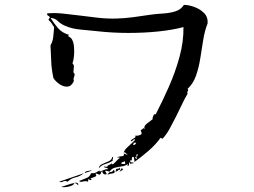

<svg xmlns="http://www.w3.org/2000/svg" viewBox="-20 -720 1040 787"><path d="M831 -624Q819 -594 813 -556.5Q807 -519 801 -481Q795 -443 783.5 -410Q772 -377 749 -356Q753 -351 750 -347Q749 -345 748 -342.5Q747 -340 749 -336Q736 -314 724.5 -289.5Q713 -265 702 -243Q689 -219 677 -195.5Q665 -172 647 -152Q644 -151 642 -153Q640 -155 638 -155Q618 -127 589 -102Q560 -77 531 -56Q532 -60 530 -67Q528 -74 528 -77Q521 -77 520.5 -73Q520 -69 520.5 -65.5Q521 -62 513 -62Q514 -56 516 -55Q518 -54 521 -54Q526 -54 528 -53Q527 -50 522 -50Q517 -50 513 -48Q514 -51 512 -53Q510 -54 510 -56Q509 -55 509 -51Q509 -48 508.5 -44.5Q508 -41 504 -39Q502 -40 503 -42Q504 -46 504 -48Q494 -40 479 -38Q464 -36 450.5 -32.5Q437 -29 429 -16Q426 -18 421.5 -18.5Q417 -19 414 -21Q410 -18 413 -15Q416 -11 417 -7Q413 -3 406 -6.5Q399 -10 400 -18Q395 -17 394 -11.5Q393 -6 388 -4Q384 -4 380 -7Q377 -10 371 -7Q379 0 369.5 4.5Q360 9 350 11Q358 15 353.5 17.5Q349 20 344 14Q341 15 341 23Q341 24 341 25Q334 22 329 22.5Q324 23 320 24Q317 25 313 25.5Q309 26 304 22Q321 15 335 9.5Q349 4 353 -10Q365 -9 372.5 -12.5Q380 -16 386 -20Q387 -21 388 -21Q386 -14 398 -20Q405 -23 412 -25.5Q419 -28 423 -24Q423 -24 422 -25Q419 -29 423 -30Q418 -31 411.5 -33Q405 -35 405.5 -36.5Q406 -38 420 -36Q419 -41 427 -44Q430 -45 433 -46.5Q436 -48 435 -53Q438 -43 445 -48.5Q452 -54 458 -61Q467 -71 470 -71Q471 -75 466 -75Q461 -75 460 -72Q460 -76 464 -77Q468 -78 473 -79Q480 -79 485 -81Q490 -83 487 -91Q491 -90 495 -88Q499 -86 504 -85Q502 -86 498 -90Q490 -99 487 -94Q489 -105 505.5 -119.5Q522 -134 534 -147Q531 -152 526 -146Q520 -140 516 -141Q517 -146 520.5 -148Q524 -150 527 -152Q531 -154 534 -156.5Q537 -159 534 -164Q543 -163 549.5 -165Q556 -167 560 -170Q561 -175 559 -180Q557 -184 557 -187Q561 -188 565 -192Q566 -194 568 -194.5Q570 -195 574 -190Q567 -201 581 -212.5Q595 -224 605 -231H606Q604 -236 608.5 -245.5Q613 -255 618 -251Q646 -305 672.5 -365Q699 -425 716 -487.5Q733 -550 732 -609Q687 -597 628.5 -591Q570 -585 506 -585Q442 -585 379 -592Q342 -596 308 -599Q274 -602 245 -615Q229 -622 217.5 -633.5Q206 -645 187 -647Q201 -624 218 -604.5Q235 -585 263 -577Q258 -573 260.5 -571Q263 -569 267 -567Q271 -564 272 -563Q281 -551 283 -531.5Q285 -512 283.5 -492.5Q282 -473 277 -461Q283 -454 283 -447.5Q283 -441 282 -436Q281 -431 281 -426Q281 -421 286 -417Q286 -412 285 -408.5Q284 -405 283 -403Q282 -400 281.5 -397Q281 -394 283 -388Q273 -366 256.5 -365Q240 -364 224 -375Q208 -386 199 -400Q191 -437 190 -468Q189 -499 187 -534Q197 -551 198.5 -571.5Q200 -592 202 -609Q197 -615 192.5 -623Q188 -631 181 -636Q177 -640 181 -643Q184 -646 184 -650Q183 -652 179 -655Q176 -656 174.5 -658Q173 -660 173 -665Q201 -668 236.5 -664.5Q272 -661 310 -656Q346 -651 383.5 -647Q421 -643 458 -644Q492 -645 525.5 -649.5Q559 -654 592 -659Q619 -663 646.5 -664.5Q674 -666 697.5 -673Q721 -680 734 -700Q753 -700 776.5 -691.5Q800 -683 816.5 -666.5Q833 -650 831 -624ZM324 -10Q308 3 289.5 7Q271 11 257 25Q250 21 246 21.5Q242 22 239 24Q236 26 232 26.5Q228 27 222 25Q250 15 273 7.5Q296 0 324 -10ZM301 40Q300 39 298 37Q295 34 292 32Q289 30 283 31Q284 37 272.5 41.5Q261 46 248 47Q235 48 231 46Q235 45 241 43Q247 41 253 39Q270 33 286 29.5Q302 26 301 40ZM443 -62Q430 -53 412.5 -48Q395 -43 385 -30Q386 -42 399 -47.5Q412 -53 425.5 -59Q439 -65 440 -77Q446 -76 442 -68Q440 -62 443 -62ZM452 -16Q447 -9 440.5 -9Q434 -9 420 -4Q428 -16 434 -15Q440 -14 446 -24Q449 -23 448.5 -19.5Q448 -16 452 -16ZM472 -24Q467 -25 463 -21Q461 -19 459 -17.5Q457 -16 452 -18Q453 -19 455 -21Q458 -23 455 -24Q457 -29 463 -28.5Q469 -28 470 -33Q472 -33 472 -26Q472 -25 472 -24ZM493 -48Q493 -49 493 -52Q493 -58 490 -59Q489 -57 484 -56Q481 -55 479 -54Q477 -53 478 -48ZM356 -24Q352 -18 343.5 -16Q335 -14 327 -10Q329 -18 339.5 -19Q350 -20 356 -24ZM542 -71Q538 -71 542 -79Q547 -87 542 -88Q538 -87 539.5 -81Q541 -75 536 -74Q536 -78 534 -77Q532 -73 537.5 -70Q543 -67 542 -71ZM528 -135Q528 -129 525 -126Q531 -125 533.5 -127.5Q536 -130 538 -134Q539 -135 539 -135ZM481 -30Q487 -26 480.5 -22Q474 -18 470 -16Q470 -18 473 -21Q477 -25 475 -30Q480 -27 481 -30Z"/></svg>

Font: Yuji Mai
Style: Regular
Weight: 400
Designer: Kataoka Yuji
Foundry: Kinuta Font Factory
Version: Version 3.002